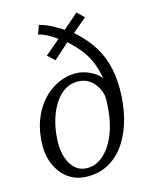

<svg xmlns="http://www.w3.org/2000/svg" viewBox="-127 -939 817 1031"><g transform="rotate(-15 281.5 -423.0)"><path d="M232 10Q183.5 10 147 -8.8Q110.5 -27.5 86.5 -59Q62.5 -90.5 50.5 -129Q38.5 -167.5 38.5 -207Q38.5 -285 61 -347Q83.5 -409 122 -452.5Q160.5 -496 209 -519Q257.5 -542 309 -542Q335.5 -542 362.8 -533.2Q390 -524.5 412.8 -509.8Q435.5 -495 447.5 -476.5Q437.5 -534 418.2 -576.8Q399 -619.5 368.2 -656.2Q337.5 -693 291.5 -731L338 -739L225 -637.5L186 -673.5L298 -768L291 -725.5Q266.5 -749 232.5 -769Q198.5 -789 170 -795L187.5 -844Q218 -837 258.2 -816Q298.5 -795 335 -769.5L297.5 -767L399.5 -856L437.5 -819.5L330 -729L333.5 -773.5Q397.5 -723 438.5 -667.2Q479.5 -611.5 499 -546Q518.5 -480.5 518.5 -400.5Q518.5 -316.5 500 -242.2Q481.5 -168 445.2 -111.2Q409 -54.5 355.5 -22.2Q302 10 232 10ZM241.5 -34Q277 -34 307.5 -52.8Q338 -71.5 362.2 -104.5Q386.5 -137.5 402.8 -181.5Q419 -225.5 426.5 -275.5Q429 -293 430.5 -313.5Q432 -334 432.8 -352.2Q433.5 -370.5 432.5 -380.5Q431.5 -392 424.5 -411.2Q417.5 -430.5 403 -450Q388.5 -469.5 365 -483Q341.5 -496.5 308 -496.5Q272.5 -496.5 243.2 -479.8Q214 -463 191.8 -433.8Q169.5 -404.5 154 -366.8Q138.5 -329 130.8 -286.2Q123 -243.5 123 -200.5Q123 -156 136.2 -118Q149.5 -80 176 -57Q202.5 -34 241.5 -34Z"/></g></svg>

Font: Merriweather 7pt Light
Style: Italic
Weight: 300
Italic angle: -7.8°
Designer: Eben Sorkin
Foundry: Eben Sorkin
Version: Version 2.200;gftools[0.9.31]